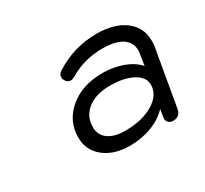

<svg xmlns="http://www.w3.org/2000/svg" viewBox="-80 -822 587 550"><g transform="rotate(-30 213.5 -547.0)"><path d="M94 -478Q94 -533 136.5 -568.5Q179 -604 246 -604Q282 -604 313 -592.5Q344 -581 361 -561L366 -593Q368 -603 368 -608Q368 -636 345.5 -650.5Q323 -665 281 -665Q220 -665 171 -635Q164 -631 158 -631Q147 -631 142 -640Q138 -646 138 -651Q138 -664 150 -670Q213 -710 287 -710Q346 -710 380.5 -684Q415 -658 415 -614Q415 -602 414 -596L381 -406Q376 -384 354 -384Q344 -384 338 -390.5Q332 -397 334 -406L338 -432Q316 -409 283 -396.5Q250 -384 211 -384Q159 -384 126.5 -410Q94 -436 94 -478ZM350 -506Q350 -531 321.5 -546.5Q293 -562 246 -562Q200 -562 172.5 -540.5Q145 -519 145 -483Q145 -457 165 -442.5Q185 -428 221 -428Q277 -428 313.5 -450Q350 -472 350 -506Z"/></g></svg>

Font: Kodchasan Light
Style: Italic
Weight: 300
Italic angle: -10°
Version: Version 1.000; ttfautohint (v1.6)